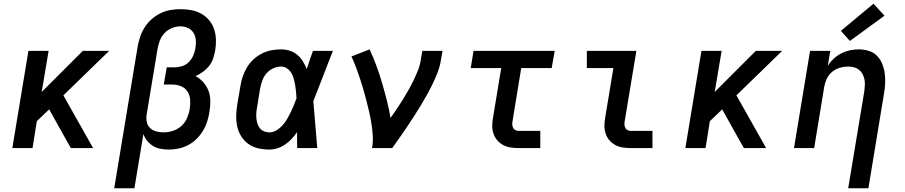

<svg xmlns="http://www.w3.org/2000/svg" viewBox="-20 -792 4840 1027"><path d="M46 0 132 -520H240L203 -300L423 -520H564L319 -282L478 0H359L334 -44L243 -207L177 -144L154 0Z M591 215 717 -547Q722 -573 731 -599Q740 -625 755.5 -648.5Q771 -672 793 -691Q815 -710 840.5 -722Q866 -734 892.5 -738.5Q919 -743 946 -743Q976 -743 1004.5 -737.5Q1033 -732 1057 -718.5Q1081 -705 1098.5 -684Q1116 -663 1125 -636.5Q1134 -610 1135 -580.5Q1136 -551 1131 -522Q1127 -500 1120 -479Q1113 -458 1099 -440Q1085 -422 1066 -408Q1047 -394 1026 -385Q1050 -372 1068 -351.5Q1086 -331 1095.5 -305.5Q1105 -280 1105 -251Q1105 -222 1100 -192Q1096 -167 1088 -141.5Q1080 -116 1065.5 -92Q1051 -68 1031 -48.5Q1011 -29 986.5 -16Q962 -3 935.5 2.5Q909 8 884 8Q861 8 839 4Q817 0 799 -11Q781 -22 767.5 -38.5Q754 -55 747 -75L699 215ZM855 -84Q879 -84 904.5 -92Q930 -100 950 -118Q970 -136 980.5 -160.5Q991 -185 995 -210Q999 -235 997 -259.5Q995 -284 982.5 -303Q970 -322 947.5 -331Q925 -340 900 -340H856L872 -432H915Q935 -432 955 -438.5Q975 -445 990 -460Q1005 -475 1013.5 -494.5Q1022 -514 1025 -533Q1029 -555 1027.5 -576.5Q1026 -598 1015.5 -615.5Q1005 -633 986 -642Q967 -651 945 -651Q923 -651 900 -642Q877 -633 860.5 -615.5Q844 -598 835.5 -576Q827 -554 823 -532L764 -177Q761 -157 765.5 -138Q770 -119 783.5 -106.5Q797 -94 816 -89Q835 -84 855 -84Z M1421 8Q1391 8 1362 1.5Q1333 -5 1310 -21Q1287 -37 1271.5 -61Q1256 -85 1249.5 -113Q1243 -141 1243.5 -171.5Q1244 -202 1249 -232L1266 -332Q1270 -358 1278.5 -383Q1287 -408 1301 -431.5Q1315 -455 1335.5 -474Q1356 -493 1380.5 -505.5Q1405 -518 1431.5 -523Q1458 -528 1483 -528Q1508 -528 1530.5 -520.5Q1553 -513 1570.5 -498.5Q1588 -484 1600 -464Q1612 -444 1621 -423Q1629 -447 1637 -471.5Q1645 -496 1654 -520H1761Q1734 -453 1708.5 -385.5Q1683 -318 1656 -251Q1662 -189 1666.5 -126Q1671 -63 1677 0H1570Q1569 -21 1569 -42.5Q1569 -64 1569 -85Q1556 -66 1540 -49Q1524 -32 1505 -19Q1486 -6 1464 1Q1442 8 1421 8ZM1421 -84Q1440 -84 1458.5 -95Q1477 -106 1491 -121.5Q1505 -137 1515.5 -155Q1526 -173 1535 -191.5Q1544 -210 1551.5 -228.5Q1559 -247 1566 -266Q1565 -283 1563.5 -301Q1562 -319 1559 -336Q1556 -353 1551.5 -370Q1547 -387 1538.5 -401.5Q1530 -416 1515.5 -426Q1501 -436 1483 -436Q1462 -436 1440.5 -426Q1419 -416 1404.5 -398.5Q1390 -381 1382.5 -359.5Q1375 -338 1371 -317L1355 -217Q1352 -202 1351 -187Q1350 -172 1351.5 -157.5Q1353 -143 1357.5 -129.5Q1362 -116 1370.5 -105.5Q1379 -95 1392.5 -89.5Q1406 -84 1421 -84Z M1970 0Q1976 -33 1974 -65.5Q1972 -98 1967 -129.5Q1962 -161 1955 -192Q1948 -223 1940 -253.5Q1932 -284 1923.5 -314Q1915 -344 1905 -373.5Q1895 -403 1884 -432.5Q1873 -462 1860 -490L1957 -528Q1977 -485 1993.5 -440Q2010 -395 2023.5 -349Q2037 -303 2049 -256Q2061 -209 2069 -161Q2086 -185 2102.5 -209.5Q2119 -234 2134.5 -259Q2150 -284 2164.5 -309.5Q2179 -335 2191.5 -361Q2204 -387 2215 -414Q2226 -441 2230 -468L2239 -520H2347L2338 -468Q2333 -436 2321 -405Q2309 -374 2294.5 -344Q2280 -314 2263.5 -284.5Q2247 -255 2229.5 -226Q2212 -197 2193.5 -168.5Q2175 -140 2156 -111.5Q2137 -83 2117.5 -55.5Q2098 -28 2078 0Z M2752 0Q2730 0 2709 -3.5Q2688 -7 2670 -17Q2652 -27 2639 -42.5Q2626 -58 2619.5 -77.5Q2613 -97 2613 -118.5Q2613 -140 2617 -162L2661 -428H2498L2513 -520H2947L2931 -428H2768L2722 -147Q2720 -138 2720 -128.5Q2720 -119 2723.5 -110.5Q2727 -102 2735 -97Q2743 -92 2752 -92H2870V0Z M3352 0Q3330 0 3309 -3.5Q3288 -7 3270 -17Q3252 -27 3239 -42.5Q3226 -58 3219.5 -77.5Q3213 -97 3213 -118.5Q3213 -140 3217 -162L3261 -428H3119V-520H3384L3322 -147Q3320 -138 3320 -128.5Q3320 -119 3323.5 -110.5Q3327 -102 3335 -97Q3343 -92 3352 -92H3470V0Z M3646 0 3732 -520H3840L3803 -300L4023 -520H4164L3919 -282L4078 0H3959L3934 -44L3843 -207L3777 -144L3754 0Z M4517 215 4603 -303Q4605 -319 4606 -335.5Q4607 -352 4604 -367Q4601 -382 4594 -395.5Q4587 -409 4575 -418.5Q4563 -428 4547.5 -432Q4532 -436 4516 -436Q4494 -436 4472 -429.5Q4450 -423 4431.5 -408Q4413 -393 4403 -372Q4393 -351 4389 -329L4335 0H4227L4313 -520H4421L4408 -440Q4421 -461 4440 -478.5Q4459 -496 4481 -507Q4503 -518 4526.5 -523Q4550 -528 4573 -528Q4601 -528 4627 -520Q4653 -512 4671 -493.5Q4689 -475 4699 -450.5Q4709 -426 4712.5 -399Q4716 -372 4714.5 -344Q4713 -316 4708 -288L4625 215ZM4526 -573 4478 -627 4652 -772 4711 -708Z"/></svg>

Font: Iosevka SS04 Semibold Extended
Style: Italic
Weight: 600
Width: 7
Italic angle: -9°
Monospace: yes
Designer: Belleve Invis
Foundry: Belleve Invis
Version: Version 19.0.0; ttfautohint (v1.8.4)